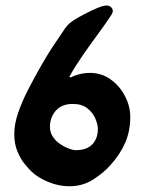

<svg xmlns="http://www.w3.org/2000/svg" viewBox="-20 -647 544 683"><path d="M227.1 15.6Q188.5 15.6 151.1 0Q113.8 -15.6 92.3 -36.6Q82 -46.4 67.6 -64Q53.2 -81.5 42 -108.2Q30.8 -134.8 30.8 -171.4Q30.8 -205.1 43.9 -243.9Q57.1 -282.7 77.4 -322.8Q97.7 -362.8 118.7 -399.9Q150.9 -457 175.3 -492.4Q199.7 -527.8 211.9 -546.9Q220.7 -558.6 227.5 -564.2Q234.4 -569.8 242.2 -575.2Q257.8 -585 281 -597.2Q304.2 -609.4 325.9 -618.4Q347.7 -627.4 358.9 -627.4Q369.1 -627.4 375.2 -621.3Q381.3 -615.2 381.3 -608.9Q381.3 -602.1 377.2 -595.7Q373 -589.4 369.1 -583.5Q351.6 -557.1 325.7 -522Q299.8 -486.8 273.7 -449.2Q247.6 -411.6 229 -377.9Q227.1 -375 227.1 -374.5Q227.1 -371.6 230.5 -371.6Q232.9 -371.6 235.8 -373.5Q241.2 -377 260 -382.3Q278.8 -387.7 299.8 -387.7Q341.8 -387.7 374.3 -364Q406.7 -340.3 425 -304.4Q443.4 -268.6 443.4 -231Q443.4 -181.2 425.5 -139.6Q407.7 -98.1 374 -61Q351.6 -34.7 313.2 -9.5Q274.9 15.6 227.1 15.6ZM249 -112.8Q289.1 -112.8 308.6 -133.8Q328.1 -154.8 328.1 -188Q328.1 -204.1 319.3 -225.1Q310.5 -246.1 290.8 -261.7Q271 -277.3 238.8 -277.3Q200.2 -277.3 179 -253.7Q157.7 -230 157.7 -195.3Q157.7 -178.2 166.3 -163.6Q174.8 -148.9 188.5 -138.7Q203.1 -127.4 220.9 -120.1Q238.8 -112.8 249 -112.8Z"/></svg>

Font: David Libre
Style: Bold
Weight: 700
Designer: Ismar David, J. Victor Gaultney, Annie Olsen and Meir Sadan
Foundry: Monotype Imaging Inc. & SIL International
Version: Version 1.100; ttfautohint (v1.8.4.7-5d5b)